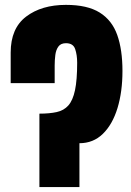

<svg xmlns="http://www.w3.org/2000/svg" viewBox="-20 -760 532 780"><path d="M140.1 0V-298.3Q181.2 -298.3 210.2 -304.7Q239.3 -311 257.6 -331.5Q275.9 -352.1 284.7 -393.6Q293.5 -435.1 293.5 -504.9Q293.5 -536.6 285.4 -560.5Q277.3 -584.5 248 -584.5Q227.1 -584.5 217.3 -571Q207.5 -557.6 204.8 -536.9Q202.1 -516.1 202.1 -493.7V-422.4H23.4V-546.4Q23.4 -645 86.2 -692.6Q148.9 -740.2 248 -740.2Q335 -740.2 385 -709Q435.1 -677.7 456.3 -617.9Q477.5 -558.1 477.5 -471.7Q477.5 -387.2 457.3 -320.8Q437 -254.4 397.9 -216.3Q358.9 -178.2 302.7 -178.2V0Z"/></svg>

Font: Anton SC
Style: Regular
Weight: 400
Designer: Vernon Adams
Foundry: Vernon Adams
Version: Version 2.116; ttfautohint (v1.8.4.7-5d5b)